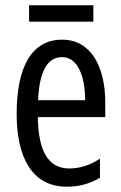

<svg xmlns="http://www.w3.org/2000/svg" viewBox="-20 -696 458 726"><path d="M333 -676H90V-614H333ZM215 -546C102 -546 43 -447 43 -265C43 -109 96 10 233 10C279 10 320 -1 358 -24V-96C318 -70 281 -59 242 -59C163 -59 125 -123 123 -253H378V-309C378 -442 325 -546 215 -546ZM215 -480C275 -480 302 -405 302 -317H124C129 -428 160 -480 215 -480Z"/></svg>

Font: Noto Sans Arabic ExtCond
Style: Regular
Weight: 400
Width: 2
Designer: Monotype Design Team, Nadine Chahine, Nizar Qandah and Khaled Hosny
Foundry: Monotype Imaging Inc.
Version: Version 2.012